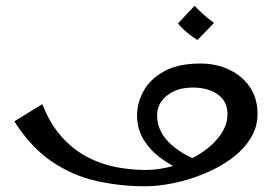

<svg xmlns="http://www.w3.org/2000/svg" viewBox="-20 -644 980 671"><path d="M486 7Q400 7 317 -11.5Q234 -30 161 -79.5Q88 -129 30 -220L128 -280Q155 -211 195.5 -166Q236 -121 284.5 -95.5Q333 -70 385.5 -60Q438 -50 489 -50Q540 -50 591 -66Q642 -82 683.5 -109.5Q725 -137 750 -172Q775 -207 775 -245Q775 -290 741 -314Q707 -338 654 -338Q598 -338 563.5 -310Q529 -282 529 -241Q529 -189 569 -148Q609 -107 678 -81L635 -40Q584 -61 544.5 -89.5Q505 -118 482 -156Q459 -194 459 -241Q459 -284 481.5 -325.5Q504 -367 553 -394.5Q602 -422 681 -422Q734 -422 779 -401.5Q824 -381 852 -341.5Q880 -302 880 -245Q880 -199 855 -159.5Q830 -120 788.5 -89.5Q747 -59 695 -37.5Q643 -16 589 -4.5Q535 7 486 7ZM670 -504Q651 -516 633 -531Q615 -546 602 -562L660 -624Q676 -607 692 -592.5Q708 -578 728 -564Z"/></svg>

Font: Marhey Light
Style: Regular
Weight: 300
Designer: Nur Syamsi & Bustanul Arifin
Foundry: Namelatype
Version: Version 1.000